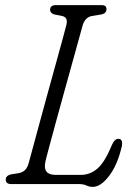

<svg xmlns="http://www.w3.org/2000/svg" viewBox="-20 -720 517 751"><path d="M287.5 0H24Q2.5 0 2.5 -17.5Q2.5 -33 23 -38L52 -42.5Q68.5 -45.5 78.2 -55.2Q88 -65 93 -85Q97 -99.5 108.2 -141Q119.5 -182.5 135 -239.8Q150.5 -297 167.5 -358.8Q184.5 -420.5 200 -476.5Q215.5 -532.5 226.2 -571.8Q237 -611 239.5 -622Q247 -651.5 224.5 -657L192.5 -663.5Q176 -668.5 176 -681.5Q176 -700 198.5 -700H378.5Q396.5 -700 396.5 -684Q396.5 -668 377 -663.5L339.5 -657.5Q311.5 -652 302.5 -618Q299 -605.5 288 -565.5Q277 -525.5 261.5 -469.8Q246 -414 229 -352.8Q212 -291.5 196.8 -235.5Q181.5 -179.5 170.8 -139.5Q160 -99.5 157.5 -87Q146.5 -36 197 -36H296.5Q332.5 -36 361.2 -60.8Q390 -85.5 418.5 -154.5Q428.5 -177 443 -177Q462 -177 456.5 -148Q440 -76 407.2 -32.5Q374.5 11 342.5 11Q329.5 11 318.2 5.5Q307 0 287.5 0Z"/></svg>

Font: Fraunces 144pt SuperSoft Light
Style: Italic
Weight: 300
Italic angle: -16°
Version: Version 1.000;[b76b70a41]